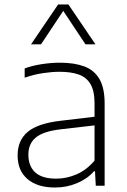

<svg xmlns="http://www.w3.org/2000/svg" viewBox="-20 -828 568 856"><path d="M225 8Q146.5 8 102.5 -29.8Q58.5 -67.5 58.5 -135Q58.5 -202.5 103.8 -240.2Q149 -278 250 -289.5L401.5 -307.5V-367Q401.5 -423 383.2 -453.5Q365 -484 330.2 -496Q295.5 -508 245.5 -508Q212.5 -508 171.8 -502Q131 -496 90 -481.5V-523Q124 -535.5 166.2 -542Q208.5 -548.5 247.5 -548.5Q311 -548.5 355.5 -532Q400 -515.5 423.2 -475.8Q446.5 -436 446.5 -366.5V0H407L403.5 -64.5H399Q370 -31 323.8 -11.5Q277.5 8 225 8ZM106.5 -138.5Q106.5 -87.5 137 -59.5Q167.5 -31.5 230.5 -31.5Q277 -31.5 321.5 -50.8Q366 -70 401.5 -112V-269L250.5 -251.5Q173 -242.5 139.8 -215Q106.5 -187.5 106.5 -138.5ZM118.5 -630.5 239 -808H285L405.5 -630.5H361L262 -779.5L163 -630.5Z"/></svg>

Font: Encode Sans SemiExpanded SemiExpanded ExtraLight
Style: Regular
Weight: 200
Width: 6
Designer: Multiple Designers
Foundry: Impallari Type
Version: Version 3.000; ttfautohint (v1.8.3) -l 8 -r 50 -G 200 -x 14 